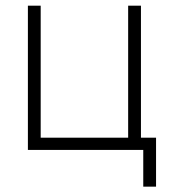

<svg xmlns="http://www.w3.org/2000/svg" viewBox="-20 -538 626 689"><path d="M80.1 0H494.1V131.8H540V-43.9H485.8V-517.6H439.9V-43.9H126V-517.6H80.1Z"/></svg>

Font: Cascadia Code PL ExtraLight
Style: Regular
Weight: 200
Monospace: yes
Designer: Aaron Bell
Foundry: Saja Typeworks
Version: Version 2404.023